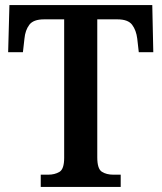

<svg xmlns="http://www.w3.org/2000/svg" viewBox="-20 -734 635 754"><path d="M140 0V-48H169Q195 -48 213.5 -59Q232 -70 232 -114V-658H153Q111 -658 95 -636.5Q79 -615 76 -582L70 -529H12L17 -714H578L582 -529H525L519 -582Q515 -615 499 -636.5Q483 -658 441 -658H362V-116Q362 -71 380 -59.5Q398 -48 425 -48H454V0Z"/></svg>

Font: Noto Serif Tamil SemiCondensed SemiBold
Style: Italic
Weight: 600
Width: 4
Italic angle: -12°
Designer: Indian Type Foundry, Tom Grace, and the Monotype Design Team
Foundry: Monotype Imaging Inc.
Version: Version 2.003; ttfautohint (v1.8.4.7-5d5b)